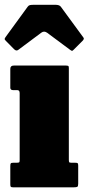

<svg xmlns="http://www.w3.org/2000/svg" viewBox="-39 -800 378 820"><path d="M35.5 -415H18Q5 -415 5 -425V-506Q5 -520 20 -520H242.5Q249.5 -520 252.2 -518.5Q255 -517 255 -510V-117.5Q255 -110 256.5 -107.5Q258 -105 265.5 -105H281Q289.5 -105 292.2 -103.2Q295 -101.5 295 -93V-15.5Q295 -4.5 291.2 -2.2Q287.5 0 276 0H17Q9.5 0 7.2 -2.2Q5 -4.5 5 -12.5V-90.5Q5 -100 7.2 -102.5Q9.5 -105 18.5 -105H32Q40 -105 42.5 -106.5Q45 -108 45 -116V-402Q45 -415 35.5 -415ZM21 -590 -13.5 -625Q-19 -630.5 -19.2 -633Q-19.5 -635.5 -15 -642L79 -771Q83 -777 88.8 -778.2Q94.5 -779.5 105.5 -779.5H198Q215 -779.5 221 -771L317 -640Q322.5 -634.5 313 -625L276 -588Q270.5 -582.5 268.5 -582.8Q266.5 -583 260 -587.5L162.5 -660Q149.5 -669.5 137.5 -660.5L39 -587Q30.5 -580.5 21 -590Z"/></svg>

Font: Besley* Condensed Fatface
Style: Regular
Weight: 900
Width: 3
Designer: Owen Earl
Foundry: indestructible type*
Version: Version 3.000; ttfautohint (v1.8.3)